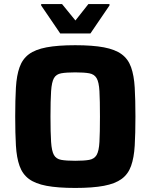

<svg xmlns="http://www.w3.org/2000/svg" viewBox="-20 -919 743 947"><path d="M351 8Q265 8 209.5 -2.5Q154 -13 122.5 -36.5Q91 -60 76.5 -100.5Q62 -141 58.5 -201Q55 -261 55 -344Q55 -427 58.5 -487Q62 -547 76.5 -587.5Q91 -628 122.5 -651.5Q154 -675 209.5 -685.5Q265 -696 351 -696Q437 -696 492.5 -685.5Q548 -675 580 -651.5Q612 -628 626.5 -587.5Q641 -547 644.5 -487Q648 -427 648 -344Q648 -261 644.5 -201Q641 -141 626.5 -100.5Q612 -60 580 -36.5Q548 -13 492.5 -2.5Q437 8 351 8ZM351 -126Q395 -126 420 -130.5Q445 -135 456.5 -154.5Q468 -174 470.5 -219Q473 -264 473 -344Q473 -424 470.5 -469Q468 -514 456.5 -533.5Q445 -553 420 -557.5Q395 -562 351 -562Q307 -562 282 -557.5Q257 -553 246 -533.5Q235 -514 232 -469Q229 -424 229 -344Q229 -264 232 -219Q235 -174 246 -154.5Q257 -135 282 -130.5Q307 -126 351 -126ZM277 -754 183 -892V-899H286L352 -818L416 -899H520V-892L426 -754Z"/></svg>

Font: Saira
Style: Bold
Weight: 700
Designer: Hector Gatti with collaboration of the Omnibus-Type team
Foundry: Omnibus-Type
Version: Version 1.100; ttfautohint (v1.8.3)